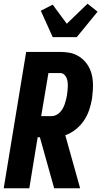

<svg xmlns="http://www.w3.org/2000/svg" viewBox="-20 -1015 546 1035"><path d="M272 0 195 -275H183L138 0H0L121 -735H304Q327 -735 350 -731.5Q373 -728 393 -718Q413 -708 428.5 -693.5Q444 -679 455.5 -660Q467 -641 473 -619.5Q479 -598 480.5 -575.5Q482 -553 480.5 -529.5Q479 -506 476 -483Q471 -453 461 -423Q451 -393 433 -366Q415 -339 389 -318Q363 -297 332 -286L412 0ZM202 -389H258Q270 -389 282 -394.5Q294 -400 303 -409.5Q312 -419 318.5 -430.5Q325 -442 329 -454Q333 -466 336 -478Q339 -490 341 -502Q343 -514 344 -526Q345 -538 345.5 -550Q346 -562 344.5 -573.5Q343 -585 338.5 -595.5Q334 -606 325.5 -613.5Q317 -621 305 -621H241ZM264 -815 200 -957 264 -990 340 -887 452 -995 506 -952 394 -815Z"/></svg>

Font: Iosevka Heavy
Style: Italic
Weight: 900
Italic angle: -9°
Monospace: yes
Designer: Belleve Invis
Foundry: Belleve Invis
Version: Version 32.5.0; ttfautohint (v1.8.4)